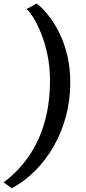

<svg xmlns="http://www.w3.org/2000/svg" viewBox="-32 -872 473 1052"><path d="M353 -419Q353 -323 329.5 -235.2Q306 -147.5 263.2 -72.2Q220.5 3 162 62Q103.5 121 33 159.5L-12 127.5Q41 87.5 82.2 40.2Q123.5 -7 153.8 -60.8Q184 -114.5 203.5 -173.8Q223 -233 232.5 -297.2Q242 -361.5 242 -429Q242 -507.5 227.5 -574.2Q213 -641 191.8 -692.8Q170.5 -744.5 149 -778Q127.5 -811.5 113.5 -822.5L168.5 -852.5Q180 -845.5 201.8 -823.8Q223.5 -802 249.5 -765.8Q275.5 -729.5 299 -679Q322.5 -628.5 337.8 -563.5Q353 -498.5 353 -419Z"/></svg>

Font: Merriweather 36pt SemiBold
Style: Italic
Weight: 600
Italic angle: -7.8°
Version: Version 2.101